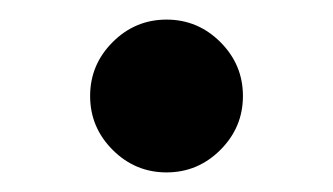

<svg xmlns="http://www.w3.org/2000/svg" viewBox="-20 -161 340 196"><path d="M150 15Q118 15 95 -8Q72 -31 72 -63Q72 -95 95 -118Q118 -141 150 -141Q182 -141 205 -118Q228 -95 228 -63Q228 -31 205 -8Q182 15 150 15Z"/></svg>

Font: Source Serif Pro Semibold
Style: Regular
Weight: 600
Designer: Frank Grießhammer
Foundry: Adobe Systems Incorporated
Version: Version 1.014;PS Version 1.0;hotconv 1.0.73;makeotf.lib2.5.5